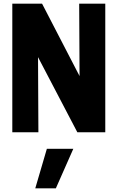

<svg xmlns="http://www.w3.org/2000/svg" viewBox="-20 -720 640 1045"><path d="M47 0V-700H209L413 -306L411 -700H553V0H401L187 -409L189 0ZM172 305 235 90H379L284 305Z"/></svg>

Font: Red Hat Mono
Style: Regular
Weight: 300
Monospace: yes
Designer: Pentagram, MCKL
Foundry: Pentagram, MCKL
Version: Version 1.023